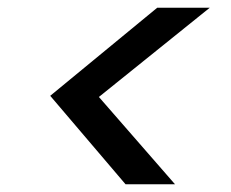

<svg xmlns="http://www.w3.org/2000/svg" viewBox="-20 -599 599 497"><path d="M523 -579 236 -348 433 -122H305L110 -351L387 -579Z"/></svg>

Font: DM Sans 10pt Medium
Style: Italic
Weight: 500
Italic angle: -10°
Version: Version 4.004;gftools[0.9.30]